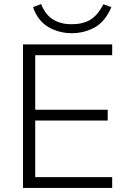

<svg xmlns="http://www.w3.org/2000/svg" viewBox="-20 -923 625 943"><path d="M93 0V-705H531V-652H153V-384H509V-331H153V-53H531V0ZM332 -760Q270 -760 218 -790Q166 -820 142 -888L182 -903Q202 -852 239.5 -828Q277 -804 331 -804Q387 -804 423 -825.5Q459 -847 488 -902L527 -888Q496 -816 444.5 -788Q393 -760 332 -760Z"/></svg>

Font: Mulish Light
Style: Regular
Weight: 300
Designer: Vernon Adams
Foundry: Vernon Adams
Version: Version 3.603; ttfautohint (v1.8.3)